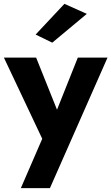

<svg xmlns="http://www.w3.org/2000/svg" viewBox="-30 -760 580 1000"><path d="M530 -460H375.3L228.3 -91.8L306.3 -90.3L158.2 -460H-9.7L190 -37.2L78.5 220H230ZM422.2 -687.8 305.5 -740 155.5 -580 242.2 -537.8Z"/></svg>

Font: Jost* Book
Style: Regular
Weight: 400
Version: Version 3.000